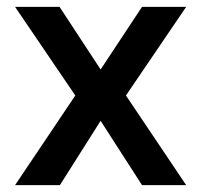

<svg xmlns="http://www.w3.org/2000/svg" viewBox="-20 -541 588 561"><path d="M24 0 200 -262 24 -521H154L274 -338L395 -521H524L348 -262L524 0H395L274 -188L155 0Z"/></svg>

Font: DM Sans 10pt SemiBold
Style: Regular
Weight: 600
Version: Version 4.004;gftools[0.9.30]